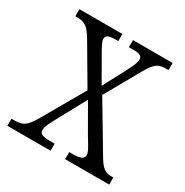

<svg xmlns="http://www.w3.org/2000/svg" viewBox="-130 -643 724 751"><g transform="rotate(30 232.0 -268.0)"><path d="M2 0H197V-32H175C140 -32 129 -39 129 -55C129 -72 140 -90 153 -115L224 -246L296 -121C319 -84 328 -69 328 -56C328 -40 316 -32 280 -32H263V0H462V-32H453C427 -32 411 -41 387 -82L263 -290L352 -448C381 -498 395 -504 432 -504H439V-536H260V-504H277C308 -504 320 -500 320 -482C320 -468 311 -449 297 -422L243 -320L180 -430C166 -455 157 -470 157 -482C157 -495 163 -504 201 -504H212V-536H18V-504H29C60 -504 76 -493 100 -454L204 -277L96 -89C67 -40 53 -32 12 -32H2Z"/></g></svg>

Font: Noto Serif Myanmar Condensed Light
Style: Regular
Weight: 300
Width: 3
Designer: Ben Mitchell and the Monotype Design Team
Foundry: Monotype Imaging Inc.
Version: Version 2.106